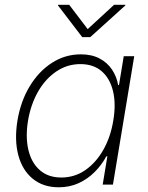

<svg xmlns="http://www.w3.org/2000/svg" viewBox="-20 -775 623 806"><path d="M226.6 11.2Q161.1 11.2 117.4 -24.7Q73.7 -60.5 56.9 -123.5Q40 -186.5 53.2 -268.6Q66.9 -350.6 105 -413.3Q143.1 -476.1 198.5 -511.5Q253.9 -546.9 319.3 -546.9Q365.2 -546.9 397.9 -529.5Q430.7 -512.2 450.2 -482.9Q469.7 -453.6 476.1 -418H479.5L499.5 -539.1H543.5L454.1 0H411.1L430.7 -118.7H426.3Q407.2 -83 377.9 -53.5Q348.6 -23.9 310.5 -6.3Q272.5 11.2 226.6 11.2ZM237.3 -29.8Q293 -29.8 337.9 -60.8Q382.8 -91.8 413.6 -145.8Q444.3 -199.7 455.6 -269Q467.3 -338.4 454.6 -391.8Q441.9 -445.3 407.2 -475.6Q372.6 -505.9 317.4 -505.9Q262.2 -505.9 216.6 -475.1Q170.9 -444.3 140.1 -390.9Q109.4 -337.4 97.7 -269Q86.4 -200.2 99.1 -146Q111.8 -91.8 147 -60.8Q182.1 -29.8 237.3 -29.8ZM270.5 -754.9 348.1 -652.8 459 -754.9H506.3L505.9 -752L358.9 -619.1H325.2L223.6 -752L224.1 -754.9Z"/></svg>

Font: Inter 18pt ExtraLight
Style: Italic
Weight: 250
Italic angle: -9.3988°
Designer: Rasmus Andersson
Foundry: rsms
Version: Version 4.001;git-66647c0bb